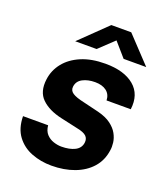

<svg xmlns="http://www.w3.org/2000/svg" viewBox="-133 -800 783 902"><g transform="rotate(20 259.0 -348.5)"><path d="M228.5 10Q175.5 10 129.2 -7.8Q83 -25.5 54.2 -63.8Q25.5 -102 24.5 -163H150Q152.5 -135.5 167.2 -119.5Q182 -103.5 202.5 -96.8Q223 -90 242 -90Q282.5 -90 309 -103.2Q335.5 -116.5 339.5 -144Q342.5 -165 329.5 -177.5Q316.5 -190 283 -196.5L197.5 -215.5Q132 -230 96.2 -264.8Q60.5 -299.5 69 -363.5Q75 -410 104.5 -447Q134 -484 184.5 -505.5Q235 -527 304.5 -527Q398.5 -527 448.8 -485Q499 -443 489 -366.5H368Q367 -396.5 345.8 -412.8Q324.5 -429 289 -429Q253 -429 227.2 -415.5Q201.5 -402 198 -374.5Q195 -354 212.8 -342.2Q230.5 -330.5 270 -322L349 -303Q390 -292.5 414.2 -274.2Q438.5 -256 450.2 -234.5Q462 -213 464.8 -191.2Q467.5 -169.5 464.5 -152Q457.5 -100.5 425.5 -64.2Q393.5 -28 342.5 -9Q291.5 10 228.5 10ZM134.5 -577.5 268 -707H367.5L489.5 -577.5H376.5L315.5 -647.5L241.5 -577.5Z"/></g></svg>

Font: Public Sans Thin
Style: Bold Italic
Weight: 700
Italic angle: -8°
Version: Version 2.001